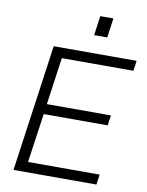

<svg xmlns="http://www.w3.org/2000/svg" viewBox="-97 -970 798 1039"><g transform="rotate(10 302.0 -450.5)"><path d="M148.5 -697H604L596.5 -641H203L166.5 -382H518.5L510.5 -326H159L120.5 -56H514L506 0H50.5ZM368.5 -901H440.5L425.5 -794H353.5Z"/></g></svg>

Font: HK Grotesk Light
Style: Italic
Weight: 300
Italic angle: -16°
Designer: Alfredo Marco Pradil
Foundry: Hanken Design Co.
Version: Version 3.001